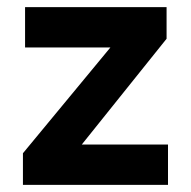

<svg xmlns="http://www.w3.org/2000/svg" viewBox="-20 -520 536 540"><path d="M44.5 0V-89L290.5 -386.5H50.5V-500H448.5V-411L210 -113.5H452.5V0Z"/></svg>

Font: Geologica Roman Medium
Style: Regular
Weight: 500
Designer: Sindre Bremnes, Frode Helland
Foundry: Monokrom Skriftforlag AS
Version: Version 1.010;gftools[0.9.28]